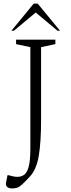

<svg xmlns="http://www.w3.org/2000/svg" viewBox="-20 -882 400 1075"><path d="M46 173Q33 173 23 167Q13 161 13 145Q13 143 15.5 132.5Q18 122 22 99H28Q45 104 55.5 106Q66 108 79 108Q100 108 116 96Q132 84 141 50Q150 16 150 -51V-618L70 -635V-660H290V-635L210 -618V-210Q210 -86 197 -9Q184 68 146 108Q119 137 103.5 151Q88 165 76 169Q64 173 46 173ZM44 -710 169 -862H191L316 -710H302L180 -812L58 -710Z"/></svg>

Font: Spectral SC ExtraLight
Style: Regular
Weight: 275
Designer: Jean-Baptiste Levee
Foundry: Production Type
Version: Version 2.001